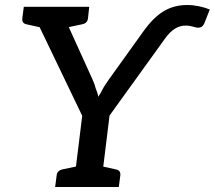

<svg xmlns="http://www.w3.org/2000/svg" viewBox="-20 -746 857 766"><path d="M273 0 308 -284 99 -719H195Q210 -719 217 -712Q224 -705 229 -694L350 -427Q354 -418 357 -409.5Q360 -401 362 -393Q365 -385 368 -376.5Q371 -368 372 -360Q377 -367 381.5 -375Q386 -383 390 -391Q394 -399 400.5 -408.5Q407 -418 413 -427L550 -618Q591 -676 632.5 -701Q674 -726 727 -726Q750 -726 774 -721Q798 -716 817 -708L796 -655Q790 -640 780 -637Q770 -634 760 -637Q753 -639 742.5 -641.5Q732 -644 721 -644Q697 -644 677 -631Q657 -618 639 -593L417 -285L382 0ZM173 -664 180 -719H255L247 -664ZM176 -719 154 -634 86 -649Q76 -651 72 -657Q68 -663 69 -673L75 -719ZM336 -719 331 -673Q330 -663 324 -657Q318 -651 307 -649L236 -634L235 -719ZM200 0 206 -46Q207 -56 213 -62Q219 -68 228 -70L300 -85L302 0ZM353 0 375 -85 443 -70Q453 -68 457 -62Q461 -56 460 -46L454 0Z"/></svg>

Font: Aleo Medium
Style: Italic
Weight: 500
Italic angle: -7°
Designer: Alessio Laiso
Foundry: Alessio Laiso
Version: Version 2.001;gftools[0.9.29]